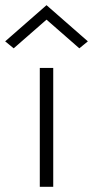

<svg xmlns="http://www.w3.org/2000/svg" viewBox="-64 -723 360 743"><path d="M90 -460V0H142V-460ZM276 -563 116 -703 -44 -563 -11 -536 116 -647 243 -536Z"/></svg>

Font: NM-font
Style: Light
Weight: 500
Designer: ""
Foundry: ""
Version: ""